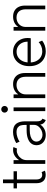

<svg xmlns="http://www.w3.org/2000/svg" viewBox="1157 -1912 763 3117"><g transform="rotate(-90 1538.5 -353.5)"><path d="M123 -141.6V-460H38.1V-514.6H123V-686.5H183.6V-514.6H316.4V-460H183.6V-144.5Q183.6 -99.6 203.1 -74.7Q222.7 -49.8 258.8 -49.8Q281.7 -49.8 302.7 -59.6L326.2 -5.9Q293.9 6.8 259.8 6.8Q192.4 6.8 157.5 -32.7Q122.6 -72.3 123 -141.6Z M437 -514.6H497.6V-428.7H500.5Q527.8 -471.2 569.8 -496.8Q611.8 -522.5 661.6 -522.5Q694.8 -522.5 709.5 -516.6L685.1 -458Q675.3 -462.9 649.9 -462.9Q616.7 -462.9 581.1 -442.6Q545.4 -422.4 521.5 -386Q497.6 -349.6 497.6 -303.7V0H437Z M739.7 -142.6Q739.7 -191.9 767.8 -228Q795.9 -264.2 850.1 -283.4Q904.3 -302.7 981 -302.7H1068.8V-333Q1068.8 -369.6 1060.8 -398.4Q1052.7 -427.2 1026.4 -447Q1000 -466.8 949.7 -466.8Q914.6 -466.8 870.6 -452.6Q826.7 -438.5 797.4 -417L773.9 -470.7Q808.1 -493.7 858.9 -508.5Q909.7 -523.4 953.6 -523.4Q1049.3 -523.4 1088.1 -471.9Q1127 -420.4 1127.4 -333V-134.8Q1127 -66.4 1163.6 -49.8L1170.4 -46.9L1147.9 7.8L1135.3 2Q1109.9 -9.8 1094 -31.2Q1078.1 -52.7 1075.2 -79.1H1072.3Q1048.3 -40.5 1004.2 -16.4Q960 7.8 904.8 7.8Q858.4 7.8 820.6 -11Q782.7 -29.8 761.2 -64Q739.7 -98.1 739.7 -142.6ZM910.6 -44.9Q948.2 -45.4 985.1 -63.5Q1022 -81.5 1045.9 -113Q1069.8 -144.5 1069.8 -182.6V-252H983.9Q924.8 -252 883.3 -238.8Q841.8 -225.6 820.3 -200.9Q798.8 -176.3 798.3 -142.6Q798.3 -114.3 813.5 -92.3Q828.6 -70.3 854.2 -57.6Q879.9 -44.9 910.6 -44.9Z M1292.5 -514.6H1353V0H1292.5ZM1268.6 -661.1Q1268.6 -683.6 1284.4 -699.2Q1300.3 -714.8 1323.2 -714.8Q1345.7 -714.8 1361.3 -699.2Q1377 -683.6 1377 -661.1Q1377 -638.2 1361.3 -622.3Q1345.7 -606.4 1323.2 -606.4Q1300.3 -606.4 1284.4 -622.3Q1268.6 -638.2 1268.6 -661.1Z M1504.4 -514.6H1564.9V-441.4H1567.4Q1592.3 -480 1635.3 -501.2Q1678.2 -522.5 1732.9 -522.5Q1791 -522.5 1831.3 -497.6Q1871.6 -472.7 1891.6 -429.4Q1911.6 -386.2 1911.6 -331.1V0H1851.1V-317.4Q1850.6 -390.6 1815.7 -428.5Q1780.8 -466.3 1718.3 -466.8Q1674.8 -466.8 1639.9 -448Q1605 -429.2 1585 -395.5Q1564.9 -361.8 1564.9 -319.3V0H1504.4Z M2022.9 -257.8Q2022.9 -336.9 2053 -397Q2083 -457 2136 -490.2Q2189 -523.4 2256.3 -523.4Q2322.8 -523.4 2373.8 -491.7Q2424.8 -460 2452.4 -406.2Q2480 -352.5 2480 -288.1Q2480 -274.4 2478.8 -259Q2477.5 -243.7 2476.1 -235.4H2083Q2086.9 -178.7 2110.8 -136.5Q2134.8 -94.2 2174.3 -71.5Q2213.9 -48.8 2264.2 -48.8Q2310.5 -48.8 2349.1 -65.9Q2387.7 -83 2413.6 -107.4L2438 -50.8Q2405.3 -24.4 2360.4 -8.3Q2315.4 7.8 2264.2 7.8Q2193.4 7.8 2138.7 -25.1Q2084 -58.1 2053.5 -118.4Q2022.9 -178.7 2022.9 -257.8ZM2420.4 -287.1Q2420.4 -337.4 2400.1 -378.2Q2379.9 -418.9 2342.8 -442.4Q2305.7 -465.8 2257.3 -465.8Q2211.4 -465.8 2173.6 -444.3Q2135.7 -422.9 2112.3 -382.3Q2088.9 -341.8 2084 -287.1Z M2599.1 -514.6H2659.7V-441.4H2662.1Q2687 -480 2730 -501.2Q2772.9 -522.5 2827.6 -522.5Q2885.7 -522.5 2926 -497.6Q2966.3 -472.7 2986.3 -429.4Q3006.3 -386.2 3006.3 -331.1V0H2945.8V-317.4Q2945.3 -390.6 2910.4 -428.5Q2875.5 -466.3 2813 -466.8Q2769.5 -466.8 2734.6 -448Q2699.7 -429.2 2679.7 -395.5Q2659.7 -361.8 2659.7 -319.3V0H2599.1Z"/></g></svg>

Font: Reddit Sans Fudge Light
Style: Regular
Weight: 300
Designer: Stephen Hutchings
Foundry: Reddit
Version: Version 1.013